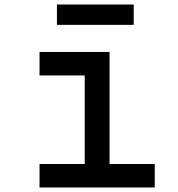

<svg xmlns="http://www.w3.org/2000/svg" viewBox="-20 -830 790 850"><path d="M465 -600V-104H665V0H155V-104H355V-496H155V-600ZM232 -810H572V-720H232Z"/></svg>

Font: Martian Mono Custom sWd Rg
Style: Regular
Weight: 400
Width: 6
Monospace: yes
Designer: Alex Havermale
Foundry: Evil Martians
Version: Version 1.000